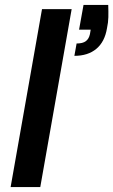

<svg xmlns="http://www.w3.org/2000/svg" viewBox="-20 -757 459 777"><path d="M23 0 150 -720H270L143 0ZM281 -531 290 -581Q315 -581 327.5 -590.5Q340 -600 344 -619L347 -637H300L318 -737H418Q419 -709 418.5 -687.5Q418 -666 413 -643Q404 -588 370 -559.5Q336 -531 281 -531Z"/></svg>

Font: DM Sans 16pt SemiBold
Style: Italic
Weight: 600
Italic angle: -10°
Version: Version 4.004;gftools[0.9.30]